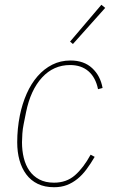

<svg xmlns="http://www.w3.org/2000/svg" viewBox="-20 -771 472 803"><path d="M206 12Q167 12 138 -2Q109 -16 90 -41.5Q71 -67 61.5 -101Q52 -135 52 -176Q52 -233 63 -288Q73 -337 91.5 -379Q110 -421 137 -452Q164 -483 198.5 -500.5Q233 -518 275 -518Q331 -518 365.5 -486Q400 -454 409 -403L390 -398Q380 -447 350 -473Q320 -499 273 -499Q204 -499 156 -447Q108 -395 89 -302L79 -252Q75 -233 73.5 -212Q72 -191 72 -176Q72 -141 79.5 -110.5Q87 -80 103 -57Q119 -34 144.5 -20.5Q170 -7 206 -7Q258 -7 293.5 -38Q329 -69 359 -124L376 -115Q359 -86 341.5 -62.5Q324 -39 303.5 -22.5Q283 -6 259.5 3Q236 12 206 12ZM285 -587 273 -597 404 -751 420 -738Z"/></svg>

Font: IBM Plex Sans Condensed Thin
Style: Italic
Weight: 100
Width: 3
Italic angle: -11°
Designer: Mike Abbink, Paul van der Laan, Pieter van Rosmalen
Foundry: Bold Monday
Version: Version 1.3